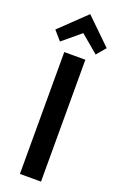

<svg xmlns="http://www.w3.org/2000/svg" viewBox="-178 -978 644 1026"><g transform="rotate(20 144.0 -465.5)"><path d="M84 0V-693H204V0ZM43 -738 -2 -790 145 -931 290 -790 246 -738 145 -823Z"/></g></svg>

Font: Ubuntu Sans SemiBold
Style: Regular
Weight: 600
Designer: Dalton Maag Ltd
Foundry: Dalton Maag Ltd
Version: Version 1.006; ttfautohint (v1.8.4.7-5d5b)